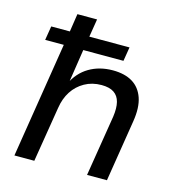

<svg xmlns="http://www.w3.org/2000/svg" viewBox="-105 -796 814 886"><g transform="rotate(15 301.5 -352.5)"><path d="M44 0 132 -552H43L54 -619H143L156 -705H250L236 -619H428L417 -552H225L199 -382H193Q220 -439 269 -468Q318 -497 382 -497Q439 -497 476 -474.5Q513 -452 528.5 -407Q544 -362 533 -294L486 0H391L438 -291Q444 -333 437 -361Q430 -389 408.5 -403.5Q387 -418 349 -418Q304 -418 268.5 -398Q233 -378 211 -344Q189 -310 182 -264L139 0Z"/></g></svg>

Font: Nunito Sans 10pt Medium
Style: Italic
Weight: 500
Italic angle: -9°
Designer: Vernon Adams
Foundry: Vernon Adams
Version: Version 3.101;gftools[0.9.27]